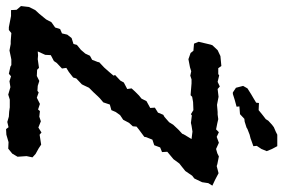

<svg xmlns="http://www.w3.org/2000/svg" viewBox="-198 -732 913 618"><g transform="rotate(90 258.0 -423.5)"><path d="M1 -3H-18L-19 -21L-31 -35L-28 -61L-18 -81L-6 -94L12 -116L21 -133L38 -145L43 -161L57 -167L61 -184L72 -198L91 -204L94 -215L110 -228L122 -242L129 -257L142 -264L149 -282L150 -287L167 -303L182 -320L193 -333L191 -338L209 -355L215 -366L236 -377L234 -391L244 -402L257 -415L267 -423L275 -439L297 -451L296 -466L312 -476L319 -493L326 -497L343 -512L351 -525L367 -542L380 -554L382 -559L397 -584L373 -587L354 -584L345 -582L321 -585L317 -582L304 -590L278 -589L261 -586L256 -581L242 -582L218 -584H205L193 -580L179 -583L166 -579L140 -574L120 -581L113 -590L90 -592L84 -607L93 -645L95 -651L111 -668L130 -677L162 -680L169 -670H188L192 -673L213 -668L228 -675L236 -668L261 -671L287 -666L310 -668H318L333 -670L346 -667L366 -663L375 -672L390 -665L409 -672L429 -663L443 -667L453 -672L478 -667L484 -665L507 -671L528 -660L547 -651L539 -638L536 -618L524 -593L515 -586L500 -564L485 -552L476 -545L462 -526L450 -516L438 -506L439 -489L424 -483L417 -464L399 -458L391 -438L390 -432L367 -415L357 -407L356 -395L345 -383L335 -364L320 -354L310 -340L304 -326L286 -321L279 -300L266 -289L260 -283L247 -269L232 -254L224 -237L221 -231L202 -213L199 -203L181 -189L168 -181L170 -167L152 -150L146 -141L127 -131L126 -113L115 -89L128 -90L140 -89L168 -93L174 -87L194 -86L210 -94L226 -89L242 -88L247 -92L264 -86L284 -96L302 -90L307 -96L325 -94L340 -99L360 -91L376 -101L383 -95L415 -100L427 -92L445 -82L456 -72L452 -53L454 -24L444 -7L428 6L407 5L383 12L365 13L359 5L342 9L325 4L309 3L295 1H270L254 6L230 -1L211 2L195 -3L187 4L164 -1L159 -4H141L131 -2L112 2L91 -2H82L56 -4L46 4H37ZM247 -717 232 -727 226 -750 234 -764 253 -776 265 -783 280 -792 281 -801 304 -800 320 -813 333 -823 338 -831 351 -843 359 -849 373 -855 383 -860H398H411H420L429 -843L436 -826L429 -809L419 -794L420 -783L403 -777L395 -774L383 -771L365 -764L360 -761L341 -755L332 -754L317 -740L292 -738L293 -729L271 -723L252 -717Z"/></g></svg>

Font: Winky Rough
Style: Italic
Weight: 400
Italic angle: -8.97852°
Designer: Simon Atzbach
Foundry: typofactur
Version: Version 1.206